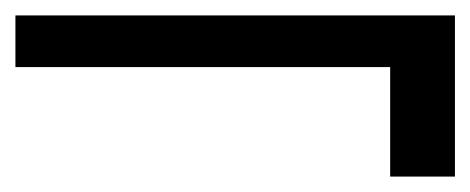

<svg xmlns="http://www.w3.org/2000/svg" viewBox="-30 -452 610 249"><path d="M476 -223V-365H-10V-432H560V-223Z"/></svg>

Font: DM Sans 20pt
Style: Regular
Weight: 400
Version: Version 4.004;gftools[0.9.30]